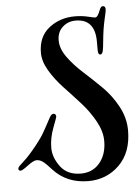

<svg xmlns="http://www.w3.org/2000/svg" viewBox="-69 -702 606 849"><g transform="rotate(-5 234.0 -277.5)"><path d="M292 -626Q323 -626 350 -619.5Q377 -613 382 -613Q393 -613 404 -643Q410 -660 419 -660Q431 -660 431 -646Q431 -640 429 -630.5Q427 -621 422.5 -601.5Q418 -582 414 -557Q410 -530 407.5 -503Q405 -476 403 -467Q400 -448 390 -448Q380 -448 380 -468V-506Q380 -607 294 -607Q260 -607 236 -585Q212 -563 212 -526Q212 -489 240 -450.5Q268 -412 308 -376Q348 -340 387.5 -301Q427 -262 455 -210.5Q483 -159 483 -103Q483 -6 427 49.5Q371 105 289 105Q193 105 133 39Q110 13 96.5 3Q83 -7 68 -7Q55 -7 28.5 13Q2 33 -5 33Q-15 33 -15 24Q-15 18 -8 11L4 0Q15 -10 25.5 -20.5Q36 -31 53.5 -51.5Q71 -72 87 -94Q105 -118 120.5 -148Q136 -178 144 -191.5Q152 -205 160 -205Q172 -205 172 -191Q172 -188 155 -143.5Q138 -99 138 -55Q138 -13 168.5 28Q199 69 259 69Q311 69 342.5 31.5Q374 -6 374 -66Q374 -108 349 -153.5Q324 -199 288 -239Q252 -279 215.5 -317.5Q179 -356 154 -398Q129 -440 129 -478Q129 -550 177.5 -588Q226 -626 292 -626Z"/></g></svg>

Font: Henny Penny
Style: Regular
Weight: 400
Designer: Olga Umpeleva
Foundry: Brownfox
Version: Version 1.001